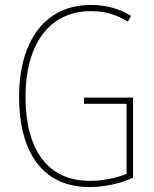

<svg xmlns="http://www.w3.org/2000/svg" viewBox="-20 -811 620 775"><path d="M319 -417V-392H491V-109C450 -93 397 -81 342 -81C170 -81 83 -210 83 -421C83 -621 171 -766 347 -766C395 -766 444 -756 496 -724L509 -747C456 -779 403 -791 347 -791C156 -791 57 -638 57 -420C57 -202 148 -56 341 -56C397 -56 463 -68 517 -94V-417Z"/></svg>

Font: Noto Sans Malayalam UI Condensed Thin
Style: Regular
Weight: 100
Width: 3
Designer: Jelle Bosma - Monotype Design Team
Foundry: Monotype Imaging Inc.
Version: Version 2.104